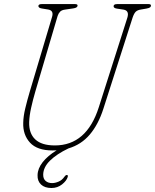

<svg xmlns="http://www.w3.org/2000/svg" viewBox="-20 -720 758 938"><path d="M462.5 -195.5 602 -633Q613 -668 583.5 -673L550.5 -678Q535 -680.5 535 -689.5Q535 -700 552 -700H706.5Q717.5 -700 717.5 -692.5Q717.5 -687.5 713 -684Q708.5 -680.5 695 -678L668.5 -673.5Q652 -671 643.5 -663Q635 -655 628 -634.5L485 -188.5Q460.5 -112 418.8 -62.8Q377 -13.5 314.5 5Q257 32.5 224.2 64.8Q191.5 97 191 133.5Q191 154 203.2 164.2Q215.5 174.5 234.5 174.5Q249.5 174.5 266.5 167.2Q283.5 160 295 143Q300.5 135 306 135Q313 134 311 144Q305.5 163 283.2 180.8Q261 198.5 231.5 198.5Q198.5 198.5 180.5 181.5Q162.5 164.5 163.5 136Q164 103.5 188.5 72.2Q213 41 256.5 14.5Q247 15 237 15Q161.5 15 126.5 -23.2Q91.5 -61.5 93.5 -120Q94 -151.5 103.5 -191Q113 -230.5 125.5 -272.5L234.5 -638Q243.5 -668.5 215.5 -673.5L184.5 -678.5Q167.5 -681 167.5 -691Q168.5 -700 183.5 -700H346.5Q359 -700 359 -693Q359 -682 338 -679L297 -673Q281.5 -671 273.5 -662.8Q265.5 -654.5 261.5 -642L152.5 -272.5Q140.5 -231.5 132 -193Q123.5 -154.5 122.5 -123Q121 -68.5 152.2 -39Q183.5 -9.5 248 -9.5Q403 -9.5 462.5 -195.5Z"/></svg>

Font: Fraunces144ptSuperSoftThinItalic
Style: Italic
Weight: 100
Italic angle: -16°
Version: Version 1.000;[0bf87f6ff]